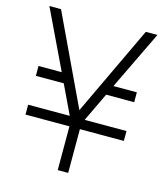

<svg xmlns="http://www.w3.org/2000/svg" viewBox="-115 -869 830 958"><g transform="rotate(15 300.0 -390.0)"><path d="M327 0H273V-226H46V-277H261L190 -426H46V-477H166L21 -780H81L300 -317L519 -780H579L433 -477H554V-426H409L338 -277H554V-226H327Z"/></g></svg>

Font: Tanohe Sans Light
Style: Regular
Weight: 300
Designer: Village Type and Design LLC & Cristiano Sobral
Foundry: Cooper Hewitt Smithsonian Design Museum
Version: Version 1.00;September 29, 2021;FontCreator 13.0.0.2655 64-b